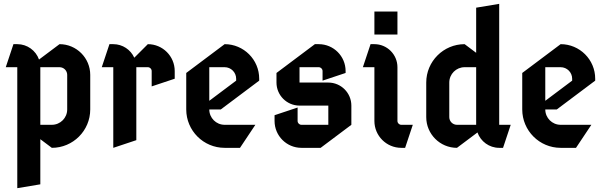

<svg xmlns="http://www.w3.org/2000/svg" viewBox="-20 -750 3160 1000"><path d="M190 -400H290C312.1 -400 330 -382.1 330 -360V-180C330 -135.8 294.2 -100 250 -100H190ZM50 -520 10 -400H70V230L190 210V-25L250 20C360.4 20 450 -69.6 450 -180V-360C450 -448.3 378.3 -520 290 -520L183.2 -439.9C166.7 -486.5 122.3 -520 70 -520Z M550 -520 510 -400H570V20L690 -20V-400H750C761 -400 770 -391 770 -380V-300L890 -340V-380C890 -457.3 827.3 -520 750 -520L679.4 -449.4C660.6 -491 618.6 -520 570 -520Z M1070 -400H1150C1183.1 -400 1210 -373.1 1210 -340V-330L1070 -225ZM1150 -520 950 -370V-180C950 -69.6 1039.6 20 1150 20H1230L1310 -100H1150C1105.8 -100 1070 -135.8 1070 -180H1130L1330 -330V-340C1330 -439.4 1249.4 -520 1150 -520Z M1620 -520 1420 -370V-320C1420 -253.8 1473.8 -200 1540 -200H1690V-100H1550C1539 -100 1530 -109 1530 -120V-190L1410 -150V-120C1410 -42.7 1472.7 20 1550 20H1650L1810 -100V-200C1810 -266.2 1756.2 -320 1690 -320H1540V-400H1640C1651 -400 1660 -391 1660 -380V-330L1780 -370V-380C1780 -457.3 1717.3 -520 1640 -520Z M1910 -520 1870 -400H1930V-120C1930 -42.7 1992.7 20 2070 20H2090L2130 -100H2070C2059 -100 2050 -109 2050 -120V-400C2050 -466.2 1996.2 -520 1930 -520ZM1930 -690V-570H2050V-690Z M2400 -400H2460V-100H2360C2337.9 -100 2320 -117.9 2320 -140V-320C2320 -364.2 2355.8 -400 2400 -400ZM2580 -730 2460 -710V-475L2400 -520C2289.6 -520 2200 -430.4 2200 -320V-140C2200 -51.7 2271.7 20 2360 20L2466.8 -60.1C2483.3 -13.5 2527.8 20 2580 20H2600L2640 -100H2580Z M2820 -400H2900C2933.1 -400 2960 -373.1 2960 -340V-330L2820 -225ZM2900 -520 2700 -370V-180C2700 -69.6 2789.6 20 2900 20H2980L3060 -100H2900C2855.8 -100 2820 -135.8 2820 -180H2880L3080 -330V-340C3080 -439.4 2999.4 -520 2900 -520Z"/></svg>

Font: Abibas
Style: Medium
Weight: 500
Version: Version 0.3